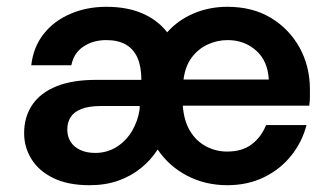

<svg xmlns="http://www.w3.org/2000/svg" viewBox="-20 -533 976 565"><path d="M243 12Q180 12 137 -9Q94 -30 72.5 -65Q51 -100 51 -141Q51 -189 75 -224.5Q99 -260 146 -279Q193 -298 263 -298H396Q396 -337 384.5 -363Q373 -389 350 -402Q327 -415 293 -415Q254 -415 225.5 -396Q197 -377 190 -341H72Q78 -394 108 -432.5Q138 -471 186.5 -492Q235 -513 293 -513Q354 -513 399 -493.5Q444 -474 472 -438Q504 -474 550 -493.5Q596 -513 649 -513Q723 -513 777 -480.5Q831 -448 861.5 -393Q892 -338 892 -269Q892 -259 892 -247Q892 -235 890 -222H518Q521 -178 539 -148Q557 -118 586 -102.5Q615 -87 648 -87Q693 -87 721 -108.5Q749 -130 763 -165H882Q869 -115 837 -75Q805 -35 757 -11.5Q709 12 649 12Q584 12 530.5 -16Q477 -44 444 -93Q424 -62 395 -38.5Q366 -15 328.5 -1.5Q291 12 243 12ZM260 -83Q295 -83 323 -100.5Q351 -118 368.5 -147.5Q386 -177 391 -212V-221H277Q242 -221 220 -212.5Q198 -204 188 -188.5Q178 -173 178 -152Q178 -131 188 -115.5Q198 -100 216.5 -91.5Q235 -83 260 -83ZM520 -299H771Q768 -354 733.5 -384.5Q699 -415 650 -415Q619 -415 591 -402Q563 -389 544 -363.5Q525 -338 520 -299Z"/></svg>

Font: DM Sans 17pt SemiBold
Style: Regular
Weight: 600
Version: Version 4.004;gftools[0.9.30]